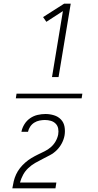

<svg xmlns="http://www.w3.org/2000/svg" viewBox="-20 -868 540 1056"><path d="M429 -327H67L71 -353H433ZM266 -444 326 -807 235 -748 217 -774 333 -848H369L302 -444ZM48 168V167Q51 148 55.5 129Q60 110 68.5 91.5Q77 73 90 56.5Q103 40 119 26Q135 12 152.5 1.5Q170 -9 188.5 -18Q207 -27 225.5 -36Q244 -45 259.5 -58.5Q275 -72 285.5 -90Q296 -108 300 -128Q303 -145 300 -161Q297 -177 286 -188Q275 -199 259.5 -203.5Q244 -208 227 -208Q213 -208 197.5 -205Q182 -202 168.5 -193.5Q155 -185 146 -171.5Q137 -158 134 -143H98V-144Q102 -165 114.5 -185Q127 -205 146 -218Q165 -231 187 -236Q209 -241 230 -241Q254 -241 277 -234Q300 -227 315.5 -210.5Q331 -194 335 -170.5Q339 -147 335 -123Q331 -101 320 -80Q309 -59 292.5 -42.5Q276 -26 255.5 -15Q235 -4 214 6.5Q193 17 173 28.5Q153 40 135.5 56.5Q118 73 107 93.5Q96 114 90 136H290L285 168Z"/></svg>

Font: Iosevka Term Curly Extralight
Style: Italic
Weight: 200
Italic angle: -9°
Designer: Belleve Invis
Foundry: Belleve Invis
Version: Version 32.3.0